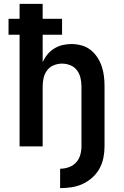

<svg xmlns="http://www.w3.org/2000/svg" viewBox="-20 -755 640 990"><path d="M290 215V115Q312 115 334 107.5Q356 100 371.5 83.5Q387 67 393.5 45Q400 23 400 0V-310Q400 -332 395 -353.5Q390 -375 377 -392.5Q364 -410 343 -418.5Q322 -427 300 -427Q278 -427 257 -418.5Q236 -410 223 -392.5Q210 -375 205 -353.5Q200 -332 200 -310V0H81V-576H24V-658H81V-735H200V-658H300V-576H200V-434Q209 -455 224 -473.5Q239 -492 259 -504.5Q279 -517 302 -522.5Q325 -528 348 -528Q374 -528 400 -521Q426 -514 446.5 -498Q467 -482 481.5 -460Q496 -438 504.5 -413Q513 -388 516 -362Q519 -336 519 -310V0Q519 30 513 59.5Q507 89 492.5 115Q478 141 455.5 161Q433 181 406 193.5Q379 206 349 210.5Q319 215 290 215Z"/></svg>

Font: Iosevka Custom Extended
Style: Bold
Weight: 700
Width: 7
Monospace: yes
Designer: Belleve Invis
Foundry: Belleve Invis
Version: Version 11.2.4; ttfautohint (v1.8.4)